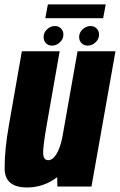

<svg xmlns="http://www.w3.org/2000/svg" viewBox="-28 -824 530 848"><path d="M225.5 0 224.5 -41.5Q165 4 91.5 4Q-7 4 -7.5 -79.5Q-8 -163 11.5 -272L68.5 -597.5H235.5L179 -276Q160.5 -170.5 162.8 -143.5Q165 -116.5 185 -116.5Q205.5 -116.5 222.5 -145.5Q237 -170 246.5 -213L314.5 -597.5H482L376 0ZM202 -622.5Q185.5 -622.5 175 -633.2Q164.5 -644 164.5 -660.5Q164.5 -680 179.8 -694.5Q195 -709 214.5 -709Q231 -709 241.5 -698.2Q252 -687.5 252 -671.5Q252 -651.5 236.5 -637Q221 -622.5 202 -622.5ZM359.5 -622.5Q343 -622.5 332.2 -633.2Q321.5 -644 321.5 -660.5Q321.5 -680 337 -694.5Q352.5 -709 372 -709Q388 -709 398.8 -698.2Q409.5 -687.5 409.5 -671.5Q409.5 -651.5 394 -637Q378.5 -622.5 359.5 -622.5ZM172 -743.5 183.5 -804.5H439L427.5 -743.5Z"/></svg>

Font: Anybody Condensed ExtraBold
Style: Italic
Weight: 800
Width: 3
Italic angle: -10°
Designer: Tyler Finck
Foundry: Etcetera Type Company
Version: Version 1.010; ttfautohint (v1.8.3) -l 8 -r 50 -G 200 -x 14 